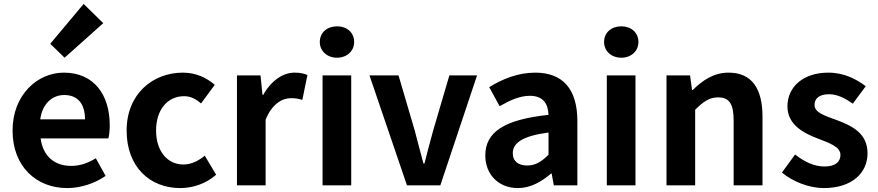

<svg xmlns="http://www.w3.org/2000/svg" viewBox="-20 -944 4472 978"><path d="M322 14C392 14 463 -10 518 -48L468 -138C428 -113 388 -99 342 -99C259 -99 199 -147 187 -239H532C536 -252 539 -279 539 -306C539 -461 459 -574 305 -574C171 -574 44 -461 44 -279C44 -95 166 14 322 14ZM185 -336C196 -418 248 -460 307 -460C379 -460 413 -412 413 -336ZM309 -650 506 -826 406 -924 236 -721Z M898 14C960 14 1028 -7 1081 -54L1023 -151C992 -125 954 -106 914 -106C833 -106 775 -174 775 -279C775 -385 833 -454 918 -454C950 -454 976 -441 1004 -417L1074 -512C1033 -547 980 -574 911 -574C759 -574 625 -466 625 -279C625 -94 743 14 898 14Z M1187 0H1333V-334C1365 -415 1418 -444 1462 -444C1485 -444 1501 -441 1520 -435L1546 -562C1529 -569 1511 -574 1480 -574C1422 -574 1362 -534 1321 -461H1317L1307 -560H1187Z M1623 0H1769V-560H1623ZM1697 -650C1747 -650 1784 -684 1784 -730C1784 -778 1747 -810 1697 -810C1646 -810 1609 -778 1609 -730C1609 -684 1646 -650 1697 -650Z M2053 0H2223L2410 -560H2269L2187 -281C2172 -226 2156 -168 2142 -111H2137C2122 -168 2106 -226 2092 -281L2010 -560H1862Z M2618 14C2682 14 2738 -18 2787 -60H2790L2801 0H2921V-327C2921 -489 2848 -574 2706 -574C2618 -574 2538 -541 2472 -500L2525 -403C2577 -433 2627 -456 2679 -456C2748 -456 2772 -414 2774 -359C2549 -335 2452 -272 2452 -152C2452 -57 2518 14 2618 14ZM2666 -101C2623 -101 2592 -120 2592 -164C2592 -214 2638 -251 2774 -269V-156C2739 -121 2708 -101 2666 -101Z M3071 0H3217V-560H3071ZM3145 -650C3195 -650 3232 -684 3232 -730C3232 -778 3195 -810 3145 -810C3094 -810 3057 -778 3057 -730C3057 -684 3094 -650 3145 -650Z M3375 0H3521V-385C3563 -426 3592 -448 3638 -448C3693 -448 3717 -417 3717 -331V0H3864V-349C3864 -490 3812 -574 3691 -574C3615 -574 3558 -534 3509 -486H3505L3495 -560H3375Z M4176 14C4322 14 4399 -65 4399 -163C4399 -267 4317 -304 4243 -332C4184 -354 4129 -369 4129 -410C4129 -442 4153 -464 4203 -464C4245 -464 4284 -444 4324 -416L4390 -505C4343 -540 4281 -574 4199 -574C4073 -574 3991 -503 3991 -402C3991 -309 4073 -266 4144 -239C4203 -216 4261 -197 4261 -155C4261 -120 4236 -96 4180 -96C4128 -96 4080 -118 4030 -157L3963 -65C4018 -19 4101 14 4176 14Z"/></svg>

Font: Genne Gothic Bold
Style: Regular
Weight: 700
Designer: Ryoko NISHIZUKA (kana & ideographs); Paul D. Hunt (Latin, Greek & Cyrillic); Wenlong ZHANG (bopomofo); Sandoll Communica
Foundry: Adobe Systems Incorporated
Version: Version 1.004;PS 1.004;hotconv 16.6.51;makeotf.lib2.5.65220